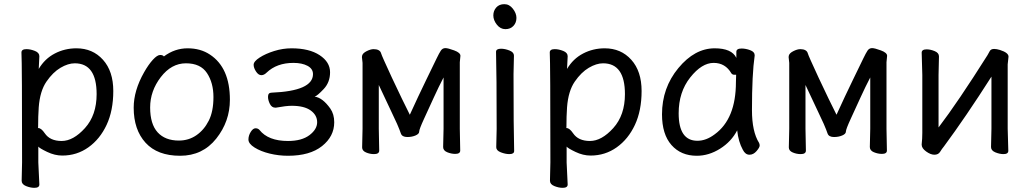

<svg xmlns="http://www.w3.org/2000/svg" viewBox="-20 -724 4946 922"><path d="M276 -47Q332 -47 388 -109Q444 -171 444 -272Q444 -420 339 -420Q307 -420 270.5 -398.5Q234 -377 203 -332Q172 -287 166 -209Q163 -167 163 -111L162 -110Q162 -109 164 -109Q178 -109 195 -84Q220 -47 276 -47ZM145 178Q126 178 105 169.5Q84 161 84 144L86 55Q86 -421 83 -472Q83 -488 107 -488Q126 -488 147.5 -479.5Q169 -471 169 -454L166 -393Q195 -442 243 -467Q291 -492 347 -492Q425 -492 474.5 -437Q524 -382 524 -287Q524 -193 492 -124.5Q460 -56 404.5 -16.5Q349 23 279 23Q243 23 206.5 5.5Q170 -12 164 -20V56L169 162Q169 178 145 178Z M839 -49Q886 -49 923 -74.5Q960 -100 982.5 -144.5Q1005 -189 1005 -258Q1005 -326 974 -373Q943 -420 873 -420Q803 -420 752 -353.5Q701 -287 701 -208Q701 -128 737 -88.5Q773 -49 839 -49ZM845 24Q736 24 679 -38.5Q622 -101 622 -207Q622 -289 672 -377Q693 -414 714 -437Q735 -460 749 -460Q762 -460 767 -453Q819 -492 881 -492Q943 -492 988 -462Q1084 -399 1084 -245Q1084 -141 1018.5 -58.5Q953 24 845 24Z M1363 24Q1318 24 1275 13.5Q1232 3 1202.5 -15.5Q1173 -34 1173 -54Q1173 -73 1184 -90.5Q1195 -108 1207 -108Q1219 -108 1226 -100Q1268 -47 1363 -47Q1429 -47 1466 -75Q1503 -103 1503 -137Q1503 -171 1472 -193.5Q1441 -216 1381 -216Q1354 -216 1305 -207H1302Q1285 -207 1276 -225Q1267 -243 1267 -259Q1267 -279 1284 -279Q1483 -287 1483 -368Q1483 -394 1456.5 -408Q1430 -422 1389 -422Q1309 -422 1260 -375Q1248 -363 1235 -363Q1221 -363 1209.5 -380.5Q1198 -398 1198 -413Q1198 -429 1226.5 -447.5Q1255 -466 1296.5 -479Q1338 -492 1380 -492Q1465 -492 1515 -459Q1565 -426 1565 -377Q1565 -329 1534.5 -296.5Q1504 -264 1491 -260Q1529 -255 1566 -203Q1585 -176 1585 -137Q1585 -69 1526.5 -22.5Q1468 24 1363 24Z M1776 16Q1756 16 1737.5 8Q1719 0 1719 -16L1721 -106V-422L1718 -450L1719 -457Q1722 -469 1741 -478.5Q1760 -488 1774 -488Q1789 -488 1798 -483Q1807 -478 1809.5 -469.5Q1812 -461 1824.5 -433Q1837 -405 1861.5 -352Q1886 -299 1910 -250Q1934 -201 1948 -173Q1989 -263 2026.5 -340Q2064 -417 2076.5 -443Q2089 -469 2097 -481Q2105 -493 2119 -493Q2131 -493 2161 -482Q2191 -471 2191 -456L2188 -425V-106L2190 -1Q2190 15 2166 15Q2147 15 2127.5 7Q2108 -1 2108 -18L2110 -106V-352Q2087 -308 2063.5 -256.5Q2040 -205 2016.5 -154Q1993 -103 1993 -92Q1993 -81 1975.5 -73.5Q1958 -66 1936 -66Q1911 -66 1905 -83L1898 -102Q1895 -113 1859 -188.5Q1823 -264 1799 -316V-106L1801 -1Q1801 16 1776 16Z M2426 16Q2407 16 2385 7.5Q2363 -1 2363 -17L2365 -105Q2365 -368 2362 -475Q2362 -490 2386 -490Q2405 -490 2426.5 -481.5Q2448 -473 2448 -457L2446 -368Q2446 -105 2449 1Q2449 16 2426 16ZM2349 -650Q2349 -672 2363 -688Q2377 -704 2402 -704Q2426 -704 2443 -682Q2460 -660 2460 -638Q2460 -615 2445.5 -599.5Q2431 -584 2407 -584Q2383 -584 2366 -605.5Q2349 -627 2349 -650Z M2813 -47Q2869 -47 2925 -109Q2981 -171 2981 -272Q2981 -420 2876 -420Q2844 -420 2807.5 -398.5Q2771 -377 2740 -332Q2709 -287 2703 -209Q2700 -167 2700 -111L2699 -110Q2699 -109 2701 -109Q2715 -109 2732 -84Q2757 -47 2813 -47ZM2682 178Q2663 178 2642 169.5Q2621 161 2621 144L2623 55Q2623 -421 2620 -472Q2620 -488 2644 -488Q2663 -488 2684.5 -479.5Q2706 -471 2706 -454L2703 -393Q2732 -442 2780 -467Q2828 -492 2884 -492Q2962 -492 3011.5 -437Q3061 -382 3061 -287Q3061 -193 3029 -124.5Q2997 -56 2941.5 -16.5Q2886 23 2816 23Q2780 23 2743.5 5.5Q2707 -12 2701 -20V56L2706 162Q2706 178 2682 178Z M3329 -48Q3371 -48 3412 -79Q3514 -153 3514 -330L3515 -365H3506Q3497 -365 3492 -372Q3463 -422 3407 -422Q3350 -422 3294.5 -352Q3239 -282 3239 -180Q3239 -48 3329 -48ZM3326 24Q3250 24 3204.5 -27.5Q3159 -79 3159 -175Q3159 -302 3237.5 -397Q3316 -492 3412 -492Q3494 -492 3516 -446V-475Q3516 -491 3541 -491Q3561 -491 3582.5 -483Q3604 -475 3604 -459V-457Q3591 -368 3591 -195Q3591 -92 3625 -38Q3628 -32 3628 -25Q3628 -16 3613 1.5Q3598 19 3579 19Q3559 19 3547 -5Q3526 -43 3520 -98Q3492 -44 3438 -10Q3384 24 3326 24Z M3825 16Q3805 16 3786.5 8Q3768 0 3768 -16L3770 -106V-422L3767 -450L3768 -457Q3771 -469 3790 -478.5Q3809 -488 3823 -488Q3838 -488 3847 -483Q3856 -478 3858.5 -469.5Q3861 -461 3873.5 -433Q3886 -405 3910.5 -352Q3935 -299 3959 -250Q3983 -201 3997 -173Q4038 -263 4075.5 -340Q4113 -417 4125.5 -443Q4138 -469 4146 -481Q4154 -493 4168 -493Q4180 -493 4210 -482Q4240 -471 4240 -456L4237 -425V-106L4239 -1Q4239 15 4215 15Q4196 15 4176.5 7Q4157 -1 4157 -18L4159 -106V-352Q4136 -308 4112.5 -256.5Q4089 -205 4065.5 -154Q4042 -103 4042 -92Q4042 -81 4024.5 -73.5Q4007 -66 3985 -66Q3960 -66 3954 -83L3947 -102Q3944 -113 3908 -188.5Q3872 -264 3848 -316V-106L3850 -1Q3850 16 3825 16Z M4467 19Q4449 19 4427.5 3.5Q4406 -12 4406 -29V-31Q4409 -58 4409 -86V-364L4406 -471Q4406 -487 4430 -487Q4448 -487 4468.5 -478.5Q4489 -470 4489 -453L4487 -364V-112Q4580 -234 4722 -459Q4727 -467 4732.5 -478Q4738 -489 4754 -489Q4766 -489 4782 -484Q4823 -471 4823 -452L4819 -415V-106L4822 0Q4822 16 4799 16Q4780 16 4759.5 7.5Q4739 -1 4739 -18L4741 -106V-356Q4618 -163 4513 -21Q4503 -9 4494.5 5Q4486 19 4467 19Z"/></svg>

Font: LXGW WenKai Lite Medium
Style: Regular
Weight: 500
Designer: LXGW / Fontworks Inc.
Foundry: LXGW / Fontworks Inc.
Version: Version 1.511; March 25, 2025